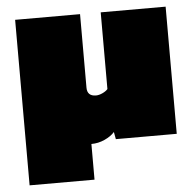

<svg xmlns="http://www.w3.org/2000/svg" viewBox="-47 -522 726 713"><g transform="rotate(-5 315.5 -165.5)"><path d="M35 143V-474H277V-200Q277 -168 310 -168Q321 -168 334 -174Q347 -180 354 -188V-474H596V0H369L364 -27Q351 -12 327 -1Q303 10 277 10V143Z"/></g></svg>

Font: Boz Display
Style: Regular
Weight: 900
Version: Version 2.000; ttfautohint (v1.8.3)